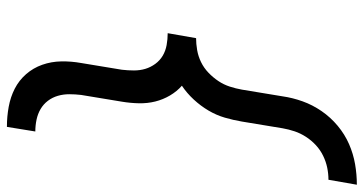

<svg xmlns="http://www.w3.org/2000/svg" viewBox="-262 -610 1026 541"><g transform="rotate(90 250.5 -340.0)"><path d="M337 153Q309 153 281.5 148Q254 143 230.5 131Q207 119 189.5 99Q172 79 163 53.5Q154 28 153.5 0Q153 -28 158 -56L177 -171Q179 -188 179 -205Q179 -222 174.5 -237Q170 -252 160.5 -265Q151 -278 137.5 -286Q124 -294 107.5 -297Q91 -300 74 -300L88 -380Q104 -380 121.5 -383Q139 -386 155.5 -394Q172 -402 185.5 -415Q199 -428 209 -443Q219 -458 224.5 -475Q230 -492 233 -509L252 -624Q256 -652 266 -680Q276 -708 293.5 -733.5Q311 -759 335 -779Q359 -799 386.5 -811Q414 -823 443 -828Q472 -833 501 -833L487 -753Q470 -753 453 -749.5Q436 -746 419.5 -738Q403 -730 389.5 -717.5Q376 -705 366 -689.5Q356 -674 350.5 -657.5Q345 -641 342 -624L323 -509Q319 -485 312 -461Q305 -437 292 -415Q279 -393 261 -373.5Q243 -354 222 -340Q238 -326 249.5 -306.5Q261 -287 266.5 -265Q272 -243 271.5 -219Q271 -195 267 -171L248 -56Q246 -39 246 -22.5Q246 -6 250.5 9.5Q255 25 264.5 37.5Q274 50 287.5 58Q301 66 317.5 69.5Q334 73 351 73L338 153Z"/></g></svg>

Font: Iosevka SS04 Medium
Style: Italic
Weight: 500
Italic angle: -9°
Monospace: yes
Designer: Belleve Invis
Foundry: Belleve Invis
Version: Version 19.0.0; ttfautohint (v1.8.4)